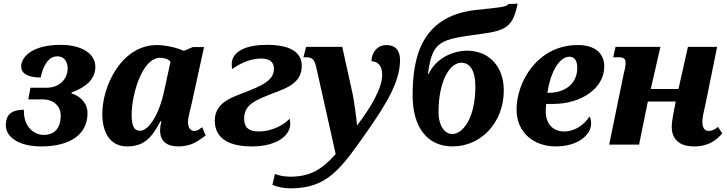

<svg xmlns="http://www.w3.org/2000/svg" viewBox="-20 -793 3986 1053"><path d="M206 10C373 10 460 -62 460 -172C460 -228 421 -265 372 -281L373 -286C438 -310 503 -350 503 -427C503 -493 437 -547 312 -547C151 -547 96 -476 96 -429C96 -392 129 -368 203 -368C216 -429 244 -484 293 -484C337 -484 351 -449 351 -418C351 -357 303 -312 237 -312H147L135 -248H215C272 -248 313 -213 313 -159C313 -90 279 -53 219 -53C172 -53 108 -92 111 -191C30 -191 12 -153 12 -104C12 -48 74 10 206 10Z M676 10C773 10 813 -40 860 -128H865C860 -107 858 -92 858 -78C858 -17 897 10 957 10C1037 10 1073 -26 1108 -50L1089 -95C1071 -84 1064 -75 1046 -75C1025 -75 1011 -91 1011 -125C1011 -149 1027 -206 1031 -224L1099 -535H1038L988 -514C958 -529 891 -546 841 -546C648 -546 541 -324 541 -168C541 -60 589 10 676 10ZM749 -76C722 -76 702 -89 702 -164C702 -271 758 -476 858 -476C880 -476 903 -470 915 -454L880 -293C856 -176 799 -76 749 -76Z M1360 10C1509 10 1572 -57 1572 -113C1572 -127 1568 -138 1570 -143C1536 -107 1470 -72 1401 -72C1339 -72 1319 -98 1319 -142C1319 -212 1368 -237 1441 -267C1528 -303 1635 -325 1635 -431C1635 -498 1586 -547 1444 -547C1288 -547 1251 -485 1251 -444C1251 -430 1252 -419 1253 -414C1289 -440 1347 -472 1412 -472C1465 -472 1481 -447 1482 -421C1486 -361 1432 -332 1366 -304C1276 -264 1158 -245 1158 -131C1158 -38 1230 10 1360 10Z M1575 240C1779 240 1854 126 1992 -70C2102 -227 2174 -347 2174 -464C2174 -515 2149 -546 2099 -546C2053 -546 2019 -511 2017 -457C2045 -457 2076 -441 2076 -382C2076 -310 2015 -206 1940 -107H1938C1935 -142 1924 -226 1915 -273L1857 -536H1659L1644 -479H1655C1691 -479 1703 -471 1714 -426L1821 52C1748 134 1684 176 1571 176C1533 176 1501 167 1488 161L1474 221C1502 233 1539 240 1575 240Z M2462 10C2617 10 2743 -119 2743 -298C2743 -430 2660 -515 2542 -515C2457 -515 2366 -467 2331 -387H2327C2351 -572 2395 -576 2612 -606C2756 -625 2793 -645 2819 -773L2768 -771C2756 -755 2733 -753 2586 -738C2283 -702 2243 -466 2243 -269C2243 -97 2322 10 2462 10ZM2461 -58C2415 -58 2385 -110 2385 -176C2385 -354 2449 -449 2510 -449C2556 -449 2587 -408 2587 -319C2587 -141 2516 -58 2461 -58Z M3027 10C3155 10 3222 -57 3222 -115C3222 -131 3219 -145 3213 -154C3186 -111 3134 -72 3075 -72C3010 -72 2973 -116 2973 -183C2973 -203 2975 -216 2976 -223H3014C3168 -223 3294 -309 3294 -428C3294 -503 3241 -546 3149 -546C2928 -546 2813 -344 2813 -193C2813 -60 2914 10 3027 10ZM2982 -284C2996 -383 3042 -482 3103 -482C3134 -482 3146 -455 3146 -421C3146 -331 3075 -284 2990 -284Z M3787 10C3869 10 3909 -26 3941 -61L3918 -97C3895 -79 3883 -75 3864 -75C3842 -75 3832 -97 3832 -125C3832 -151 3841 -185 3849 -221L3913 -536H3753L3701 -305H3549L3602 -536H3356L3343 -479H3370C3402 -479 3411 -471 3411 -448C3411 -424 3404 -404 3400 -385L3321 0H3485L3533 -236H3686L3674 -175C3668 -144 3664 -117 3664 -97C3664 -41 3694 10 3787 10Z"/></svg>

Font: Noto Serif SemiCondensed Extra
Style: Italic
Weight: 800
Width: 4
Italic angle: -12°
Designer: Monotype Design Team
Foundry: Monotype Imaging Inc.
Version: Version 1.901